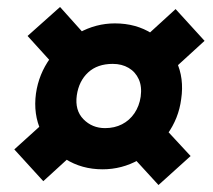

<svg xmlns="http://www.w3.org/2000/svg" viewBox="-20 -628 610 550"><path d="M309 -561Q370 -561 416 -531.5Q462 -502 485 -453Q508 -404 499 -344Q492 -289 459 -243Q426 -197 377.5 -170Q329 -143 274 -143Q214 -143 167.5 -172.5Q121 -202 98 -251.5Q75 -301 83 -360Q91 -416 124 -461.5Q157 -507 206 -534Q255 -561 309 -561ZM126 -295 208 -204 104 -109 21 -200ZM438 -276 526 -181 434 -98 347 -193ZM303 -445Q259 -445 232.5 -420.5Q206 -396 200 -355Q194 -312 219 -286.5Q244 -261 281 -261Q308 -261 329.5 -272Q351 -283 365 -303.5Q379 -324 383 -351Q387 -380 377.5 -401Q368 -422 348.5 -433.5Q329 -445 303 -445ZM152 -608 239 -511 147 -428 59 -525ZM483 -602 566 -511 473 -426 390 -517Z"/></svg>

Font: Exo 2 Black
Style: Italic
Weight: 900
Italic angle: -8°
Designer: Natanael Gama
Foundry: Natanael Gama
Version: Version 2.010